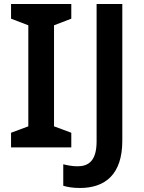

<svg xmlns="http://www.w3.org/2000/svg" viewBox="-20 -734 719 956"><path d="M335 0V-73L249 -105V-608L335 -641V-714H35V-641L121 -608V-105L35 -73V0ZM378 202C504 202 589 134 589 -33V-714H461V-30C461 70 418 94 366 94C339 94 316 89 295 84V191C315 197 342 202 378 202Z"/></svg>

Font: Noto Sans Bamum SemiBold
Style: Regular
Weight: 600
Designer: Monotype Design Team
Foundry: Monotype Imaging Inc.
Version: Version 2.002